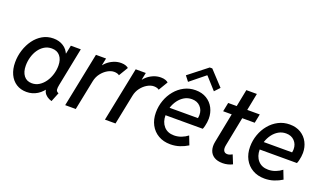

<svg xmlns="http://www.w3.org/2000/svg" viewBox="-74 -1239 2923 1724"><g transform="rotate(20 1388.0 -377.0)"><path d="M223.6 7.8Q167.5 7.8 125.7 -19Q84 -45.9 61 -94.7Q38.1 -143.6 38.1 -208.5Q38.1 -268.6 56.2 -325.4Q74.2 -382.3 107.4 -428Q140.6 -473.6 187 -500.2Q233.4 -526.9 290.5 -526.9Q345.7 -526.9 386.2 -500.5Q426.8 -474.1 442.4 -429.2L402.8 -439H481.4L435.5 -411.1L457.5 -519H552.7L479.5 -152.3Q473.6 -124 475.6 -106Q477.5 -87.9 499.5 -79.6L464.4 7.8Q438 0.5 418.5 -13.9Q398.9 -28.3 389.2 -47.9Q379.4 -67.4 382.8 -89.4L425.8 -69.3H338.4L406.7 -107.9Q373 -49.8 326.2 -21Q279.3 7.8 223.6 7.8ZM242.7 -82Q281.2 -82 312.5 -102.1Q343.8 -122.1 366.7 -155.3Q389.6 -188.5 401.9 -229.5Q414.1 -270.5 414.1 -311.5Q414.1 -369.6 386 -403.6Q357.9 -437.5 306.6 -437.5Q267.6 -437.5 236.3 -418.5Q205.1 -399.4 183.1 -367.4Q161.1 -335.4 149.7 -295.4Q138.2 -255.4 138.2 -212.9Q138.2 -153.3 165.5 -117.7Q192.9 -82 242.7 -82Z M592.3 0 697.3 -519H793.9L779.8 -450.7H791.5L764.6 -419.4Q775.9 -448.7 802.5 -473.4Q829.1 -498 864 -512.9Q898.9 -527.8 936 -527.8Q963.4 -527.8 981.4 -520.8Q999.5 -513.7 1006.8 -505.9L953.6 -417Q948.2 -423.3 934.1 -427.5Q919.9 -431.6 904.8 -431.6Q874.5 -431.6 842.3 -413.1Q810.1 -394.5 784.9 -361.8Q759.8 -329.1 751 -285.6L693.4 0Z M972.2 0 1077.1 -519H1173.8L1159.7 -450.7H1171.4L1144.5 -419.4Q1155.8 -448.7 1182.4 -473.4Q1209 -498 1243.9 -512.9Q1278.8 -527.8 1315.9 -527.8Q1343.3 -527.8 1361.3 -520.8Q1379.4 -513.7 1386.7 -505.9L1333.5 -417Q1328.1 -423.3 1314 -427.5Q1299.8 -431.6 1284.7 -431.6Q1254.4 -431.6 1222.2 -413.1Q1189.9 -394.5 1164.8 -361.8Q1139.6 -329.1 1130.9 -285.6L1073.2 0Z M1598.1 7.8Q1532.2 7.8 1483.2 -20.8Q1434.1 -49.3 1407 -100.1Q1379.9 -150.9 1379.9 -217.3Q1379.9 -277.8 1399.7 -333.3Q1419.4 -388.7 1455.6 -432.4Q1491.7 -476.1 1540.8 -501.5Q1589.8 -526.9 1648.4 -526.9Q1710 -526.9 1754.4 -499.8Q1798.8 -472.7 1822.3 -427Q1845.7 -381.3 1845.7 -326.7Q1845.7 -310.1 1843 -290.8Q1840.3 -271.5 1835.9 -253.7Q1831.5 -235.8 1825.7 -223.1H1449.2L1462.4 -298.3H1752Q1753.9 -306.2 1754.6 -314.2Q1755.4 -322.3 1755.4 -329.6Q1755.4 -376.5 1725.3 -408.2Q1695.3 -439.9 1644.5 -439.9Q1605.5 -439.9 1573.5 -421.4Q1541.5 -402.8 1518.3 -371.6Q1495.1 -340.3 1482.4 -301.8Q1469.7 -263.2 1469.7 -222.7Q1469.7 -158.7 1504.9 -118.7Q1540 -78.6 1602.5 -78.6Q1638.7 -78.6 1672.6 -91.8Q1706.5 -105 1731.4 -125L1763.7 -42Q1729 -20 1687 -6.1Q1645 7.8 1598.1 7.8ZM1557.1 -573.7 1519 -622.6 1696.3 -761.7H1720.7L1850.1 -622.6L1804.2 -573.7L1701.7 -687.5H1697.8Z M2097.7 6.3Q2046.4 6.3 2014.9 -13.9Q1983.4 -34.2 1972.2 -69.6Q1960.9 -105 1969.7 -149.9L2074.7 -683.1H2175.3L2071.8 -157.2Q2064.5 -121.1 2075 -102.5Q2085.4 -84 2109.9 -84Q2123 -84 2135.7 -89.1Q2148.4 -94.2 2156.7 -99.1L2190.4 -16.1Q2172.4 -6.3 2147.9 0Q2123.5 6.3 2097.7 6.3ZM1943.8 -433.6 1960.9 -519H2262.7L2245.6 -433.6Z M2498 7.8Q2432.1 7.8 2383.1 -20.8Q2334 -49.3 2306.9 -100.1Q2279.8 -150.9 2279.8 -217.3Q2279.8 -277.8 2299.6 -333.3Q2319.3 -388.7 2355.5 -432.4Q2391.6 -476.1 2440.7 -501.5Q2489.7 -526.9 2548.3 -526.9Q2609.9 -526.9 2654.3 -499.8Q2698.7 -472.7 2722.2 -427Q2745.6 -381.3 2745.6 -326.7Q2745.6 -310.1 2742.9 -290.8Q2740.2 -271.5 2735.8 -253.7Q2731.4 -235.8 2725.6 -223.1H2349.1L2362.3 -298.3H2651.9Q2653.8 -306.2 2654.5 -314.2Q2655.3 -322.3 2655.3 -329.6Q2655.3 -376.5 2625.2 -408.2Q2595.2 -439.9 2544.4 -439.9Q2505.4 -439.9 2473.4 -421.4Q2441.4 -402.8 2418.2 -371.6Q2395 -340.3 2382.3 -301.8Q2369.6 -263.2 2369.6 -222.7Q2369.6 -158.7 2404.8 -118.7Q2439.9 -78.6 2502.4 -78.6Q2538.6 -78.6 2572.5 -91.8Q2606.4 -105 2631.3 -125L2663.6 -42Q2628.9 -20 2586.9 -6.1Q2544.9 7.8 2498 7.8Z"/></g></svg>

Font: Reddit Sans Medium
Style: Italic
Weight: 500
Italic angle: -11.25°
Designer: Stephen Hutchings
Version: Version 1.013